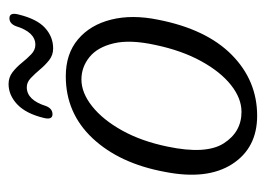

<svg xmlns="http://www.w3.org/2000/svg" viewBox="-106 -506 620 448"><g transform="rotate(-90 204.0 -282.0)"><path d="M250 -438.5Q302.5 -438.5 336.2 -410Q370 -381.5 382.2 -332.8Q394.5 -284 382 -223Q360 -110.5 300 -51.2Q240 8 158 8Q82.5 8 45 -50.5Q7.5 -109 27 -207.5Q46.5 -313 105.2 -375.8Q164 -438.5 250 -438.5ZM167 -28.5Q198.5 -28.5 229.5 -53Q260.5 -77.5 285.2 -122.5Q310 -167.5 323 -229Q336 -288 327 -326.2Q318 -364.5 294.8 -383.2Q271.5 -402 242.5 -402Q211.5 -402 180 -377Q148.5 -352 123.5 -307Q98.5 -262 86 -201.5Q67 -111.5 93.5 -70Q120 -28.5 167 -28.5ZM315 -468Q299.5 -468 287.8 -477.2Q276 -486.5 265.8 -498.8Q255.5 -511 245.8 -520.2Q236 -529.5 224.5 -529.5Q194.5 -529.5 180.5 -484.5Q174.5 -469.5 161.5 -469.5Q147.5 -469.5 153 -490.5Q163 -531.5 184.5 -551.8Q206 -572 232 -572Q247.5 -572 259.5 -562.8Q271.5 -553.5 281.5 -541Q291.5 -528.5 301.5 -519Q311.5 -509.5 323.5 -509.5Q353 -509.5 367 -555Q373 -570 385.5 -570Q400 -570 394 -548Q383.5 -505.5 362.8 -486.8Q342 -468 315 -468Z"/></g></svg>

Font: Fraunces 144pt S100 Light
Style: Italic
Weight: 300
Italic angle: -16°
Version: Version 1.000; ttfautohint (v1.8.3)